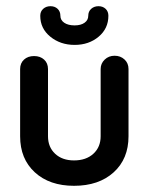

<svg xmlns="http://www.w3.org/2000/svg" viewBox="-20 -590 480 620"><path d="M305 -367Q305 -385 318 -397.5Q331 -410 350 -410Q369 -410 382 -398Q395 -386 395 -367V-150Q395 -77 347 -33.5Q299 10 219 10Q140 10 92.5 -33.5Q45 -77 45 -150V-367Q45 -386 57.5 -397.5Q70 -409 90 -409Q110 -409 122.5 -397.5Q135 -386 135 -367V-150Q135 -115 158 -93.5Q181 -72 219 -72Q258 -72 281.5 -93.5Q305 -115 305 -150ZM110 -539Q110 -553 119.5 -561.5Q129 -570 143 -570Q157 -570 166 -561.5Q175 -553 175 -539Q175 -525 187.5 -516.5Q200 -508 221 -508Q241 -508 253 -516.5Q265 -525 265 -539Q265 -553 274.5 -561.5Q284 -570 298 -570Q312 -570 321 -561.5Q330 -553 330 -539Q330 -498 298.5 -471.5Q267 -445 221 -445Q175 -445 142.5 -471.5Q110 -498 110 -539Z"/></svg>

Font: Dongle
Style: Bold
Weight: 700
Designer: Yanghee Ryu
Foundry: Yanghee Ryu
Version: Version 2.000